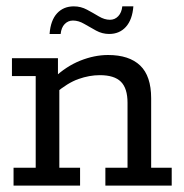

<svg xmlns="http://www.w3.org/2000/svg" viewBox="-20 -578 572 598"><path d="M22.2 0V-55.6H91.2V-341H17.2V-396.7H160.5V-339.2L147.9 -335.4Q185.9 -371.4 230 -389.1Q274.1 -406.7 316.6 -406.7Q382.3 -406.7 416.6 -373.9Q450.8 -341.2 450.8 -271.8V-55.6H514.8V0H308.2V-55.6H377.2V-257.8Q377.2 -302.9 356.6 -323.4Q336.1 -343.9 290.9 -343.9Q258.4 -343.9 224.5 -331.9Q190.6 -320 151.6 -286.9L164.8 -315.4V-55.6H229.4V0ZM319.9 -472.2Q298.4 -472.2 279.1 -482.8Q259.8 -493.4 242.2 -503.7Q224.7 -514 207.3 -514Q192.1 -514 181.5 -503.1Q170.9 -492.2 168.9 -472.2H134.4Q137.6 -514.7 157.7 -536.5Q177.7 -558.2 209.9 -558.2Q231.8 -558.2 250.9 -547.9Q270.1 -537.6 287.8 -527Q305.5 -516.4 322.5 -516.4Q337.7 -516.4 348.3 -527.6Q358.9 -538.8 360.9 -558.2H395.4Q392.2 -516.7 372.2 -494.4Q352.2 -472.2 319.9 -472.2Z"/></svg>

Font: Rokkitt SemiBold
Style: Regular
Weight: 600
Designer: Vernon Adams
Foundry: Vernon Adams
Version: Version 3.103